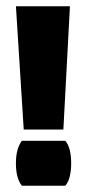

<svg xmlns="http://www.w3.org/2000/svg" viewBox="-20 -595 279 615"><path d="M56 -180 31 -575H204L183 -180ZM50 0Q31 -24 31 -72Q31 -119 50 -144H189Q199 -133 203.5 -114Q208 -95 208 -71Q208 -49 203.5 -30Q199 -11 189 0Z"/></svg>

Font: Tac One
Style: Regular
Weight: 400
Designer: Oluseyi Olusanya, David Udoh, Eyiyemi Adegbite, Mirko Velimirović
Version: Version 1.003; ttfautohint (v1.8.4.7-5d5b)